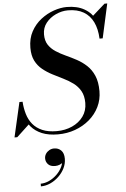

<svg xmlns="http://www.w3.org/2000/svg" viewBox="-97 -807 774 1179"><g transform="rotate(-5 290.5 -218.0)"><path d="M239.5 14.5Q181 14.5 140.2 -2.5Q99.5 -19.5 74 -49.5Q48.5 -79.5 35.8 -119.2Q23 -159 20 -204H39.5Q42 -163.5 52.8 -127.5Q63.5 -91.5 86 -64.2Q108.5 -37 144.5 -21.5Q180.5 -6 233 -6Q285.5 -6 328.5 -25.5Q371.5 -45 397 -80.2Q422.5 -115.5 422.5 -163.5Q422.5 -207.5 405.8 -237Q389 -266.5 361.8 -286.8Q334.5 -307 301.8 -323Q269 -339 236.5 -355.8Q204 -372.5 176.5 -394.8Q149 -417 132.5 -449.2Q116 -481.5 116 -529.5Q116 -587 139.5 -630Q163 -673 200.5 -702Q238 -731 280.2 -745.5Q322.5 -760 360 -760Q424 -760 468.5 -734.5Q513 -709 537 -661.8Q561 -614.5 563.5 -549H544Q541.5 -608.5 521 -651Q500.5 -693.5 461.8 -716.2Q423 -739 365.5 -739Q327.5 -739 290.8 -722Q254 -705 230.2 -675Q206.5 -645 206.5 -604.5Q206.5 -565.5 223.2 -540Q240 -514.5 267.5 -496.5Q295 -478.5 328 -463.5Q361 -448.5 394 -430.8Q427 -413 454.5 -387.5Q482 -362 498.8 -323.5Q515.5 -285 515.5 -228Q515.5 -176 493.8 -131.5Q472 -87 433.5 -54.2Q395 -21.5 345.2 -3.5Q295.5 14.5 239.5 14.5ZM-29 10 20 -204H39.5L42 -146.5Q48.5 -123.5 55.5 -104.5Q62.5 -85.5 71.5 -68L-12 10ZM544 -549 547 -595Q541.5 -619.5 533.8 -641.8Q526 -664 512.5 -688.5L593 -760H610L563.5 -549ZM106.5 323.5V307Q132.5 307 158.8 294.8Q185 282.5 206.8 261.5Q228.5 240.5 240.8 214Q253 187.5 251 159H266.5Q266.5 173.5 257 184.2Q247.5 195 233.2 200.8Q219 206.5 204 206.5Q175.5 206.5 161.2 191.2Q147 176 147 155Q147 140 155 127.2Q163 114.5 176.8 106.5Q190.5 98.5 207 98.5Q233 98.5 250.2 115.5Q267.5 132.5 267.5 167Q267.5 197 253.8 225Q240 253 216.8 275.2Q193.5 297.5 165 310.5Q136.5 323.5 106.5 323.5Z"/></g></svg>

Font: Bodoni Moda 11pt Medium
Style: Italic
Weight: 500
Italic angle: -13°
Designer: Owen Earl
Foundry: indestructible type
Version: Version 2.004